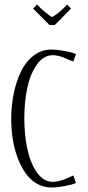

<svg xmlns="http://www.w3.org/2000/svg" viewBox="-20 -826 392 852"><path d="M223.1 -714.8H199.7L127 -788.1L144.5 -806.2L158.2 -792Q167.5 -782.2 187.7 -766.4Q208 -750.5 210.9 -750.5Q212.4 -750.5 221.4 -756.3Q230.5 -762.2 243.2 -772.5Q255.9 -782.7 264.6 -792L277.8 -806.2L295.4 -788.1ZM317.4 -585.9 305.2 -552.7Q296.4 -556.2 281.7 -562.5Q267.1 -568.8 258.8 -572Q250.5 -575.2 238.3 -578.1Q226.1 -581.1 214.4 -581.1Q173.3 -581.1 143.8 -539.6Q114.3 -498 101.1 -436Q87.9 -374 87.9 -300.8Q87.9 -227.5 101.3 -165Q114.7 -102.5 144 -60.8Q173.3 -19 214.4 -19Q226.6 -19 240.5 -22.5Q254.4 -25.9 262 -28.6Q269.5 -31.2 285.6 -38.6Q301.8 -45.9 305.2 -47.4L317.4 -14.2Q302.2 -6.8 268.1 -0.5Q233.9 5.9 208 5.9Q172.9 5.9 143.3 -11.2Q113.8 -28.3 93.3 -57.6Q72.8 -86.9 58.1 -126Q43.5 -165 36.6 -208.7Q29.8 -252.4 29.8 -298.8Q29.8 -357.4 41 -411.6Q52.2 -465.8 73.7 -509.8Q95.2 -553.7 129.9 -579.8Q164.6 -606 208 -606Q233.9 -606 268.1 -599.6Q302.2 -593.3 317.4 -585.9Z"/></svg>

Font: Reswysokr
Style: Regular
Weight: 500
Version: Version 0.984